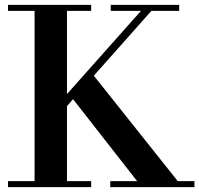

<svg xmlns="http://www.w3.org/2000/svg" viewBox="-20 -774 824 794"><path d="M436 -25H547L282 -364L257 -335V-25H357V0H13V-25H123V-729H13V-754H357V-729H257V-385L563 -729H438V-754H721V-729H606L368 -461L715 -25H784V0H436Z"/></svg>

Font: Libre Bodoni
Style: Regular
Weight: 400
Designer: Pablo Impallari, Rodrigo Fuenzalida
Foundry: Pablo Impallari, Rodrigo Fuenzalida
Version: Version 1.001; ttfautohint (v1.5.65-e2d9)